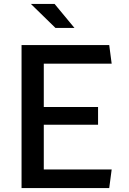

<svg xmlns="http://www.w3.org/2000/svg" viewBox="-20 -960 660 980"><path d="M90 0H537.5L550 -95H203.5V-323.5H480.5V-414H203.5V-635H550L537.5 -730H90ZM137.5 -940 263 -817.5H360L258.5 -940Z"/></svg>

Font: Monaspace Argon Medium
Style: Regular
Weight: 500
Designer: Riley Cran & the Lettermatic Team
Foundry: Lettermatic
Version: Version 1.000 (Monaspace Argon)